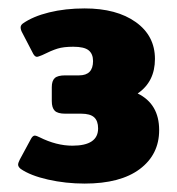

<svg xmlns="http://www.w3.org/2000/svg" viewBox="-20 -715 421 456"><path d="M29 -314Q23 -319 23 -324Q23 -328 27 -336L54 -386Q58 -393 63 -393Q66 -393 74 -389Q114 -369 152 -369Q213 -369 213 -410Q213 -428 203.5 -436.5Q194 -445 173 -445H135Q117 -445 110 -452Q103 -459 103 -475V-508Q103 -523 110 -529.5Q117 -536 135 -536H168Q201 -536 201 -570Q201 -587 190.5 -595.5Q180 -604 154 -604Q131 -604 116.5 -599.5Q102 -595 80 -584Q70 -580 68 -580Q63 -580 59 -587L33 -637Q29 -644 29 -650Q29 -655 34 -659Q58 -676 96.5 -685.5Q135 -695 181 -695Q257 -695 302.5 -662.5Q348 -630 348 -575Q348 -521 307 -493Q358 -468 358 -406Q358 -348 312 -313.5Q266 -279 181 -279Q136 -279 94 -288.5Q52 -298 29 -314Z"/></svg>

Font: Mitr SemiBold
Style: Regular
Weight: 600
Designer: Thanarat Vachiruckul
Foundry: Cadson Demak
Version: Version 1.003